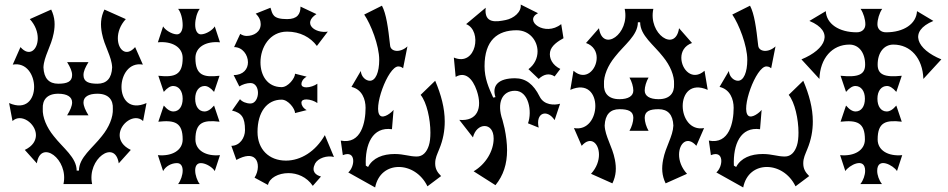

<svg xmlns="http://www.w3.org/2000/svg" viewBox="-20 -784 4168 844"><path d="M514 -402C514 -454 547 -511 608 -500L574 -577C535 -532 498 -565 498 -616C498 -642 508 -673 533 -700L439 -742C422 -707 421 -674 428 -638C439 -580 471 -536 473 -488C471 -440 449 -416 408 -416C369 -416 347 -425 347 -454C347 -471 355 -488 369 -511H275C289 -488 297 -471 297 -454C297 -425 275 -416 236 -416C195 -416 173 -440 171 -488C173 -536 205 -580 216 -638C223 -674 222 -707 205 -742L111 -700C136 -673 146 -642 146 -616C146 -565 109 -532 70 -577L36 -500C97 -511 130 -454 130 -402C130 -348 95 -298 20 -331L35 -252C73 -288 138 -241 138 -190C138 -167 125 -142 89 -125L142 -66C158 -174 283 -85 259 25H385C361 -85 486 -174 502 -66L555 -125C519 -142 506 -167 506 -190C506 -241 571 -288 609 -252L624 -331C549 -298 514 -348 514 -402ZM428 -186C387 -133 327 -92 327 -34H317C317 -92 257 -133 216 -186C185 -224 166 -269 168 -306C166 -344 186 -372 236 -372C275 -372 297 -358 297 -334C297 -318 289 -300 275 -277H369C355 -300 347 -318 347 -334C347 -358 369 -372 408 -372C458 -372 478 -344 476 -306C478 -269 459 -224 428 -186Z M858 25C847 11 838 -14 838 -35C838 -53 845 -67 863 -67C886 -67 916 -47 924 -32L947 -102C885 -96 839 -123 839 -171C839 -248 876 -257 945 -249L921 -320C905 -301 891 -294 879 -294C854 -294 838 -316 838 -350C838 -384 855 -406 880 -406C891 -406 905 -399 921 -380L945 -451C876 -443 839 -452 839 -529C839 -577 885 -604 947 -598L924 -668C916 -653 886 -633 863 -633C848 -633 838 -650 838 -675C838 -701 846 -729 858 -745H763C775 -730 783 -701 783 -673C783 -649 773 -633 758 -633C735 -633 705 -653 697 -668L674 -598C736 -604 783 -577 783 -529C783 -455 749 -443 676 -451L700 -380C716 -399 730 -406 741 -406C766 -406 783 -384 783 -350C783 -316 767 -294 742 -294C730 -294 716 -301 700 -320L676 -249C749 -257 783 -245 783 -171C783 -123 736 -96 674 -102L697 -32C708 -53 733 -67 758 -67C776 -67 783 -52 783 -34C783 -15 775 9 763 25Z M1408 -190C1367 -118 1302 -78 1237 -78C1162 -78 1112 -128 1112 -204C1112 -292 1154 -346 1218 -346C1247 -346 1277 -306 1277 -287L1328 -300C1312 -309 1305 -322 1305 -332C1305 -343 1314 -347 1327 -347C1342 -347 1363 -340 1375 -331V-416C1363 -407 1342 -400 1327 -400C1314 -400 1305 -404 1305 -415C1305 -425 1312 -438 1328 -447L1277 -460C1277 -441 1247 -401 1218 -401C1155 -401 1125 -453 1125 -510C1125 -575 1165 -645 1242 -645C1299 -645 1345 -620 1373 -582L1421 -645C1364 -636 1308 -681 1371 -722L1301 -755C1301 -722 1287 -700 1242 -700C1178 -700 1178 -722 1169 -750L1104 -724C1120 -709 1126 -693 1126 -678C1126 -643 1095 -626 1064 -626C1055 -626 1045 -629 1036 -635L1009 -577C1046 -577 1070 -543 1070 -510C1070 -481 1050 -454 1007 -454L1032 -404C1046 -413 1065 -419 1081 -419C1103 -419 1114 -398 1114 -376C1114 -353 1102 -329 1081 -329C1062 -329 1044 -337 1035 -348L1000 -298C1042 -288 1057 -268 1057 -212C1057 -178 1034 -143 997 -143L1019 -81C1058 -102 1086 -104 1102 -87C1118 -70 1118 -33 1099 -3L1158 29C1164 -2 1204 -23 1248 -23C1286 -23 1328 -7 1355 33L1391 -8C1369 -14 1347 -29 1365 -65C1378 -89 1418 -102 1448 -94Z M1629 40C1641 -21 1685 -50 1733 -50C1781 -50 1832 -21 1859 35L1919 -10C1902 -27 1893 -42 1893 -66C1893 -90 1902 -106 1911 -129C1928 -170 1935 -210 1935 -250C1935 -309 1919 -368 1893 -429L1829 -367C1856 -334 1872 -260 1872 -201C1872 -179 1870 -159 1865 -144C1856 -116 1839 -96 1812 -96C1779 -96 1756 -107 1715 -107C1663 -107 1619 -90 1598 -50L1588 -56C1584 -149 1617 -228 1703 -216L1710 -301C1701 -289 1668 -263 1652 -275C1616 -302 1685 -492 1731 -492C1743 -492 1749 -486 1752 -484L1771 -580C1738 -550 1698 -557 1695 -583C1686 -664 1678 -723 1659 -759L1581 -720C1610 -678 1647 -584 1647 -521C1647 -466 1631 -429 1606 -429C1588 -429 1568 -446 1566 -472L1525 -402C1572 -391 1587 -347 1587 -310C1587 -247 1568 -148 1478 -166L1487 -102C1546 -126 1541 -52 1511 -26Z M2348 -437C2371 -459 2396 -463 2418 -448L2443 -481C2408 -498 2393 -528 2398 -556C2403 -584 2435 -604 2457 -616L2447 -678C2376 -621 2280 -693 2345 -726L2269 -764C2273 -731 2238 -703 2203 -696C2163 -688 2107 -678 2115 -750L2029 -678C2101 -650 2074 -489 1975 -531L1983 -446C2024 -470 2057 -441 2076 -385C2102 -308 2078 -250 1999 -257L2059 -180C2067 -213 2089 -230 2110 -230C2131 -230 2150 -213 2150 -175C2150 -120 2115 -62 2062 -31L2158 30C2193 -13 2209 -63 2209 -124C2209 -153 2205 -186 2198 -220L2189 -256C2162 -333 2188 -385 2244 -385C2304 -385 2320 -294 2301 -242L2348 -223C2333 -289 2385 -306 2418 -256L2442 -328C2417 -321 2371 -321 2352 -360C2325 -414 2291 -440 2244 -440C2172 -440 2141 -409 2158 -357L2148 -355C2128 -399 2110 -439 2110 -493C2110 -607 2167 -651 2251 -651C2308 -651 2343 -605 2343 -558C2343 -529 2330 -500 2303 -480Z M2981 -318C2981 -372 3016 -422 3091 -389L3077 -473C3024 -426 2975 -478 2975 -530C2975 -556 2988 -583 3022 -595L2965 -660C2949 -552 2828 -635 2852 -745H2726C2750 -635 2629 -552 2613 -660L2556 -595C2590 -583 2603 -556 2603 -530C2603 -478 2554 -426 2501 -473L2487 -389C2562 -422 2597 -372 2597 -318C2597 -266 2564 -210 2503 -221L2537 -143C2576 -188 2613 -155 2613 -104C2613 -78 2603 -47 2578 -20L2672 22C2689 -13 2690 -46 2683 -82C2672 -140 2640 -184 2638 -232C2640 -280 2662 -304 2703 -304C2742 -304 2764 -295 2764 -266C2764 -249 2757 -226 2747 -209H2831C2821 -226 2814 -249 2814 -266C2814 -295 2836 -304 2875 -304C2916 -304 2938 -280 2940 -232C2938 -184 2906 -140 2895 -82C2888 -46 2889 -13 2906 22L3000 -20C2975 -47 2965 -78 2965 -104C2965 -155 3002 -188 3041 -143L3075 -221C3014 -210 2981 -266 2981 -318ZM2875 -348C2836 -348 2814 -362 2814 -386C2814 -403 2821 -426 2831 -443H2747C2757 -426 2764 -403 2764 -386C2764 -362 2742 -348 2703 -348C2653 -348 2633 -376 2635 -414C2633 -451 2652 -496 2683 -534C2724 -587 2784 -628 2784 -686H2794C2794 -628 2854 -587 2895 -534C2926 -496 2945 -451 2943 -414C2945 -376 2925 -348 2875 -348Z M3247 40C3259 -21 3303 -50 3351 -50C3399 -50 3450 -21 3477 35L3537 -10C3520 -27 3511 -42 3511 -66C3511 -90 3520 -106 3529 -129C3546 -170 3553 -210 3553 -250C3553 -309 3537 -368 3511 -429L3447 -367C3474 -334 3490 -260 3490 -201C3490 -179 3488 -159 3483 -144C3474 -116 3457 -96 3430 -96C3397 -96 3374 -107 3333 -107C3281 -107 3237 -90 3216 -50L3206 -56C3202 -149 3235 -228 3321 -216L3328 -301C3319 -289 3286 -263 3270 -275C3234 -302 3303 -492 3349 -492C3361 -492 3367 -486 3370 -484L3389 -580C3356 -550 3316 -557 3313 -583C3304 -664 3296 -723 3277 -759L3199 -720C3228 -678 3265 -584 3265 -521C3265 -466 3249 -429 3224 -429C3206 -429 3186 -446 3184 -472L3143 -402C3190 -391 3205 -347 3205 -310C3205 -247 3186 -148 3096 -166L3105 -102C3164 -126 3159 -52 3129 -26Z M3857 25C3844 9 3836 -15 3836 -33C3836 -97 3909 -56 3923 -32L3946 -102C3884 -96 3838 -123 3838 -171C3838 -248 3875 -257 3944 -249L3920 -320C3904 -301 3890 -294 3878 -294C3853 -294 3837 -316 3837 -350C3837 -384 3854 -406 3879 -406C3890 -406 3904 -399 3920 -380L3944 -451C3868 -443 3838 -456 3838 -500C3838 -553 3866 -588 3907 -588C3983 -588 4036 -528 4039 -437L4118 -523C4010 -567 3972 -646 4083 -692L4011 -735C4008 -679 3953 -642 3875 -642C3852 -642 3837 -656 3837 -677C3837 -698 3845 -726 3858 -745H3763C3776 -726 3784 -698 3784 -677C3784 -656 3769 -642 3746 -642C3668 -642 3613 -679 3610 -735L3538 -692C3649 -646 3611 -567 3503 -523L3582 -437C3585 -528 3638 -588 3714 -588C3755 -588 3783 -553 3783 -500C3783 -456 3753 -443 3675 -451L3699 -380C3715 -399 3729 -406 3740 -406C3765 -406 3782 -384 3782 -350C3782 -316 3766 -294 3741 -294C3729 -294 3715 -301 3699 -320L3675 -249C3748 -257 3782 -245 3782 -171C3782 -123 3735 -96 3673 -102L3696 -32C3710 -56 3783 -97 3783 -33C3783 -15 3775 9 3762 25Z"/></svg>

Font: Malebolge Adversarial
Style: Regular
Weight: 400
Designer: Ariel Martín Pérez
Foundry: Tunera Type Foundry
Version: Version 0.007;hotconv 1.0.109;makeotfexe 2.5.65596